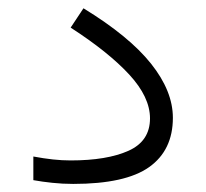

<svg xmlns="http://www.w3.org/2000/svg" viewBox="-20 -456 510 475"><path d="M62.5 -68.8Q88.4 -64 111.1 -61.5Q133.8 -59.1 154.8 -59.1Q244.6 -59.1 297.9 -83Q351.1 -106.9 351.1 -163.1Q351.1 -215.8 299.8 -271.5Q248.5 -327.1 154.8 -387.7L186.5 -435.5Q299.8 -366.2 353.8 -298.3Q407.7 -230.5 407.7 -164.6Q407.7 -84.5 349.1 -42.7Q290.5 -1 161.1 -1Q134.8 -1 109.6 -3.7Q84.5 -6.3 62.5 -10.3Z"/></svg>

Font: Vazir Thin WOL-UI
Style: Thin-WOL-UI
Weight: 100
Designer: Saber Rastikerdar
Foundry: Saber Rastikerdar
Version: Version 30.1.0